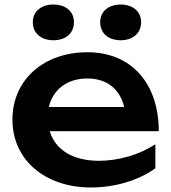

<svg xmlns="http://www.w3.org/2000/svg" viewBox="-20 -814 758 849"><path d="M382 15C490 15 594 -17 667 -70V-176C597 -130 504 -103 418 -103C302 -103 225 -151 200 -234H682C682 -445 561 -583 367 -583C174 -583 35 -462 35 -285C35 -106 180 15 382 15ZM216 -636C271 -636 307 -667 307 -716C307 -763 271 -794 216 -794C162 -794 125 -763 125 -716C125 -667 162 -636 216 -636ZM514 -636C567 -636 604 -667 604 -716C604 -763 567 -794 514 -794C459 -794 423 -763 423 -716C423 -667 459 -636 514 -636ZM366 -467C452 -467 510 -421 529 -341H196C214 -418 277 -467 366 -467Z"/></svg>

Font: Bounded Med
Style: Regular
Weight: 500
Designer: Vlad Churkin
Version: Version 3.0